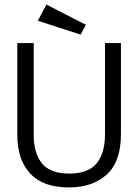

<svg xmlns="http://www.w3.org/2000/svg" viewBox="-20 -812 603 843"><path d="M282 11Q170 11 113 -49.5Q56 -110 56 -220V-623H128V-219Q128 -140 164 -95Q200 -50 284 -50Q368 -50 404.5 -95Q441 -140 441 -222V-623H511V-223Q511 -102 448.5 -45.5Q386 11 282 11ZM334 -660 146 -721 184 -792 357 -703Z"/></svg>

Font: Inconsolata SemiExpanded
Style: Regular
Weight: 400
Width: 6
Monospace: yes
Designer: Raph Levien, Cyreal, Brenton Simpson
Foundry: Raph Levien, Cyreal, Google
Version: Version 3.100; ttfautohint (v1.8.4.7-5d5b)